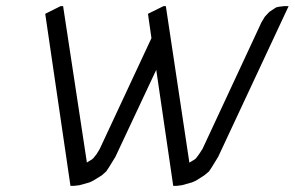

<svg xmlns="http://www.w3.org/2000/svg" viewBox="-20 -604 958 624"><path d="M127 -559.1 176.8 -584H185.1L262.2 -77.1V-75.2L264.2 -77.1L278.8 -85.9L283.2 -89.8L293.9 -103L304.2 -120.1L472.2 -480L460.9 -559.1L511.2 -584H519L595.2 -77.1L596.2 -75.2L598.1 -77.1L612.8 -85.9L617.2 -89.8L627 -103L638.2 -120.1L830.1 -532.2L840.8 -549.8L852.1 -562L856 -565.9L870.1 -575.2L877.9 -580.1L886.2 -582L902.8 -584H918L689 -94.2L668 -60.1L659.2 -46.9L644 -34.2L617.2 -17.1L604 -11.2L570.8 -2L554.2 0H543L487.8 -377L355 -94.2L334 -60.1L325.2 -46.9L311 -34.2L283.2 -17.1L271 -11.2L237.8 -2L220.2 0H209Z"/></svg>

Font: Petahja
Style: Italic
Weight: 400
Designer: T. Christopher White
Version: Version 1.1